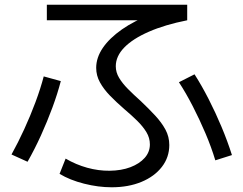

<svg xmlns="http://www.w3.org/2000/svg" viewBox="-20 -762 1040 821"><path d="M457.5 38.8Q400.2 38.8 339.5 23.4Q278.9 8.1 234.7 -18.6L260.6 -83.8Q304.6 -58.1 352.9 -44.7Q401.2 -31.4 448.5 -31.9Q498.8 -32.4 537.5 -47Q576.2 -61.7 598.6 -86.8Q620.9 -111.8 620.9 -144.6Q620.9 -172.5 606 -197Q591.1 -221.5 566.5 -245.7Q541.9 -269.9 511.5 -295.5Q477.7 -324.9 450.5 -352.8Q423.4 -380.7 407.4 -409.9Q391.3 -439 391.3 -471.7Q391.3 -515.5 419.7 -557.3Q448.2 -599 501.5 -636.3Q554.8 -673.5 629.6 -701.9L644.8 -675.3H180.3V-741.8H780.5V-675.3Q684.8 -656.3 616.2 -626.2Q547.6 -596.2 511.4 -558.9Q475.1 -521.5 475.1 -478.7Q475.1 -452.8 489.3 -429.1Q503.4 -405.5 527.4 -381.3Q551.4 -357.1 581.1 -330.6Q615.4 -298.2 643.3 -268.1Q671.1 -238.1 687.5 -207.8Q703.9 -177.5 703.9 -141.8Q703.9 -89.4 672.2 -48.4Q640.4 -7.3 584.9 15.7Q529.3 38.8 457.5 38.8ZM29.2 -101.4Q57.4 -152.2 83.7 -209.6Q110 -267 131.8 -325.4Q153.5 -383.8 167 -435.3L240 -415.2Q226 -361.3 204 -301.8Q182 -242.2 155.2 -183.1Q128.3 -123.9 97.8 -70.3ZM900.7 -76.4Q883.7 -132.9 858.6 -191.9Q833.5 -250.9 804.5 -307.3Q775.6 -363.7 745.1 -410.4L811.8 -444.2Q842 -397.1 871.8 -339Q901.6 -280.8 927.3 -219.5Q953 -158.2 971.8 -98.9Z"/></svg>

Font: M PLUS 1 Thin
Style: Regular
Weight: 100
Designer: Coji Morishita
Foundry: UNDERFOREST DESIGN
Version: Version 1.001